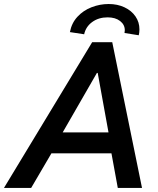

<svg xmlns="http://www.w3.org/2000/svg" viewBox="-63 -928 782 948"><path d="M392.1 -719.7H491.2L638.2 0H518.6L487.3 -170.9H190.9L90.8 0H-43.5ZM553.2 -778.8Q553.2 -806.2 530 -824.2Q506.8 -842.3 468.3 -842.3Q423.8 -842.3 392.3 -819.3Q360.8 -796.4 352.5 -758.8L282.2 -769.5Q290.5 -814 319.3 -845.2Q348.1 -876.5 389.2 -892.3Q430.2 -908.2 473.6 -908.2Q517.1 -908.2 551.8 -891.8Q586.4 -875.5 606 -846.9Q625.5 -818.4 625.5 -783.2Q625.5 -767.6 622.1 -753.9L551.8 -765.1Q553.2 -772 553.2 -778.8ZM472.7 -274.4 419.4 -567.9H415.5L246.6 -274.4Z"/></svg>

Font: Reddit Sans Fudge SmBold Italic
Style: Regular
Weight: 600
Italic angle: -11.25°
Designer: Stephen Hutchings
Version: Version 1.013